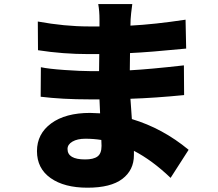

<svg xmlns="http://www.w3.org/2000/svg" viewBox="-20 -834 1040 915"><path d="M409.2 -295.9Q425.8 -295.9 457 -293.9L454.1 -360.4H406.2Q277.3 -360.4 173.8 -373L174.8 -513.7Q210 -505.9 287.1 -500.5Q364.3 -495.1 408.2 -495.1H452.1L453.1 -576.2H403.3Q280.3 -576.2 161.1 -594.7L160.2 -731.4Q289.1 -708 402.3 -708H454.1V-742.2Q454.1 -781.2 448.2 -814.5H610.4Q603.5 -763.7 602.5 -742.2L601.6 -711.9Q715.8 -717.8 864.3 -740.2L867.2 -602.5Q689.5 -585 599.6 -581.1L598.6 -499Q692.4 -503.9 856.4 -522.5L857.4 -380.9Q719.7 -367.2 601.6 -363.3Q602.5 -348.6 605 -315.9Q607.4 -283.2 608.4 -266.6Q754.9 -222.7 878.9 -120.1L793 13.7Q705.1 -70.3 618.2 -115.2V-94.7Q618.2 -23.4 563 18.6Q507.8 60.5 397 60.5Q286.1 60.5 221.2 14.6Q156.2 -31.2 156.2 -113.8Q156.2 -196.3 224.1 -246.1Q292 -295.9 409.2 -295.9ZM301.8 -124Q301.8 -74.2 385.7 -74.2Q425.8 -74.2 444.8 -88.4Q463.9 -102.5 463.9 -138.7Q463.9 -155.3 462.9 -167Q425.8 -172.9 387.2 -172.9Q348.6 -172.9 325.2 -159.2Q301.8 -145.5 301.8 -124Z"/></svg>

Font: GenEi Gothic M Heavy
Style: Regular
Weight: 800
Designer: o_tamon (Modified); [Source Han Sans]
Ryoko NISHIZUKA  (kana & ideographs); Paul D. Hunt (Latin, Greek & Cyrillic); Wenl
Version: Version 1.1a;Original Version 1.004